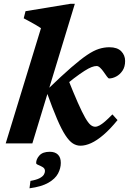

<svg xmlns="http://www.w3.org/2000/svg" viewBox="-20 -756 680 1012"><path d="M374.5 -736 150.5 0H10L196 -607.5Q187 -614 171 -623.2Q155 -632.5 137.2 -642.2Q119.5 -652 105 -659.5L114.5 -697L351.5 -736ZM226 -271 235 -289Q306 -357.5 355.2 -400.2Q404.5 -443 439 -466.2Q473.5 -489.5 501.2 -498.2Q529 -507 556.5 -507Q598 -507 618.8 -486Q639.5 -465 639.5 -434.5Q639.5 -404 625.8 -383.5Q612 -363 592.5 -352.8Q573 -342.5 555 -342.5Q551 -342.5 543.2 -353.2Q535.5 -364 526 -377.5Q517 -390.5 507.5 -399.2Q498 -408 489.5 -408Q477.5 -408 462.5 -402.2Q447.5 -396.5 425 -382.2Q402.5 -368 369.2 -342.8Q336 -317.5 288 -278.5L335.5 -346.5Q368 -265 390.5 -214.2Q413 -163.5 428.8 -136Q444.5 -108.5 456.8 -98.2Q469 -88 481.5 -88Q492 -88 504.5 -94.8Q517 -101.5 533.8 -116Q550.5 -130.5 572.5 -153L599.5 -123Q560 -74.5 525 -44.8Q490 -15 460 -1.5Q430 12 404 12Q383 12 364 0Q345 -12 324.8 -42.8Q304.5 -73.5 280.8 -128.8Q257 -184 226 -271ZM170.5 103.5Q170.5 82.5 188 63.2Q205.5 44 242.5 44Q270 44 285.2 58.8Q300.5 73.5 300.5 102.5Q300.5 131 285.8 158.8Q271 186.5 235 207.2Q199 228 135.5 236.5L140.5 197.5Q172 192 188.2 183.5Q204.5 175 210.8 165Q217 155 217 145.5Q217 132 205.2 125Q193.5 118 182 113.5Q170.5 109 170.5 103.5Z"/></svg>

Font: Newsreader 9pt SemiBold
Style: Italic
Weight: 600
Italic angle: -17°
Designer: Hugues Gentile
Foundry: Production Type
Version: Version 1.003